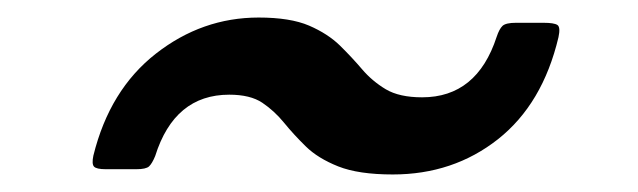

<svg xmlns="http://www.w3.org/2000/svg" viewBox="-20 -536 728 219"><path d="M241.5 -428Q179 -428 157 -358Q153.5 -349.5 150 -346.2Q146.5 -343 135.5 -343H100.5Q90 -343 87.2 -346Q84.5 -349 86.5 -358.5Q105 -433.5 157.8 -474.8Q210.5 -516 275 -516Q311 -516 332.5 -506.8Q354 -497.5 367.8 -484Q381.5 -470.5 393 -457Q404.5 -443.5 420 -434.2Q435.5 -425 461.5 -425Q524 -425 546.5 -494Q549.5 -503 553.2 -506.5Q557 -510 568.5 -510H600Q612 -510 615.8 -507.5Q619.5 -505 617 -493.5Q599 -417.5 548 -377.2Q497 -337 428 -337Q389 -337 365.8 -346.2Q342.5 -355.5 328.8 -369Q315 -382.5 304 -396Q293 -409.5 279.2 -418.8Q265.5 -428 241.5 -428Z"/></svg>

Font: Besley* Condensed Semi
Style: Italic
Weight: 600
Width: 3
Italic angle: -13°
Designer: Owen Earl
Foundry: indestructible type*
Version: Version 3.000; ttfautohint (v1.8.3)